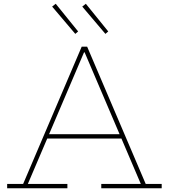

<svg xmlns="http://www.w3.org/2000/svg" viewBox="-20 -1000 897 1020"><path d="M436 -980 555 -833 540 -820 417 -965ZM276 -980 395 -833 380 -820 257 -965ZM635 -287V-264H223V-287ZM754 -23H839V0H518V-23H728L424 -735L442 -722H415L432 -735L128 -23H338V0H18V-23H103L414 -752H443Z"/></svg>

Font: Hepta Slab ExtraLight ExtraLight
Style: Regular
Weight: 250
Version: Version 1.102